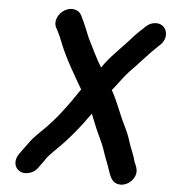

<svg xmlns="http://www.w3.org/2000/svg" viewBox="-56 -802 833 929"><g transform="rotate(5 360.0 -338.0)"><path d="M664 -718C647 -717 632 -710 618 -697L608 -687C581 -664 561 -641 536 -613C497 -571 455 -532 421 -481C395 -522 371 -575 349 -618C335 -650 324 -683 308 -713L303 -724C296 -738 284 -747 268 -750C217 -760 165 -701 187 -655L193 -645C204 -624 212 -605 221 -582C250 -508 296 -433 334 -367C308 -328 278 -285 251 -251C231 -223 208 -200 186 -175C158 -146 126 -120 103 -86C89 -67 76 -50 62 -30C26 22 65 73 119 57C141 51 155 38 167 19C178 5 188 -10 198 -25C209 -38 219 -48 231 -60C293 -119 345 -183 396 -255C397 -251 399 -247 400 -244C410 -221 422 -188 432 -167L444 -141C451 -127 459 -108 465 -92L473 -68C479 -53 482 -41 488 -28L494 -12C496 -8 497 -4 498 0C510 30 515 66 552 74C587 81 621 56 632 26C640 4 634 -11 628 -27C620 -41 618 -58 612 -73L606 -89C604 -95 601 -101 599 -106C590 -129 583 -156 573 -179L560 -207C556 -216 551 -225 547 -234C526 -280 507 -334 482 -377C504 -403 532 -444 556 -470C601 -515 642 -565 687 -607L698 -617C740 -659 717 -722 664 -718Z"/></g></svg>

Font: Blanket
Style: BdObl
Weight: 700
Foundry: Cannot Into Space Fonts
Version: Version 0.9